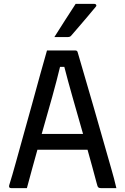

<svg xmlns="http://www.w3.org/2000/svg" viewBox="-20 -965 640 985"><path d="M118 0H37Q24 0 27 -14Q43 -65 62 -134Q81 -203 102.5 -280Q124 -357 145.5 -434.5Q167 -512 186 -582Q205 -652 221 -706H367Q377 -706 379 -695Q460 -420 551 -99Q558 -75 564.5 -50.5Q571 -26 577 0H497Q488 0 484 -4Q480 -8 476 -25Q465 -67 453 -110.5Q441 -154 429 -197H172Q159 -151 145.5 -101.5Q132 -52 118 0ZM288 -622Q272 -555 248 -468.5Q224 -382 194 -278H406Q378 -376 352.5 -465.5Q327 -555 310 -622ZM368 -945H465Q471 -945 473.5 -940Q476 -935 471 -930Q447 -901 430.5 -881.5Q414 -862 395.5 -840.5Q377 -819 346 -783Q340 -775 329 -775H259Q288 -821 313 -860Q338 -899 368 -945Z"/></svg>

Font: Recursive Mn Lnr St
Style: Regular
Weight: 400
Monospace: yes
Version: Version 1.079;hotconv 1.0.112;makeotfexe 2.5.65598; ttfautoh